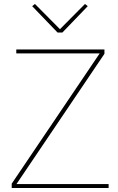

<svg xmlns="http://www.w3.org/2000/svg" viewBox="-20 -947 595 967"><path d="M294 -783H270L142 -916L156 -927L282 -800L408 -927L422 -916ZM527 -20V0H39V-22L482 -678H62V-698H506V-676L63 -20Z"/></svg>

Font: IBM Plex Sans Thin
Style: Regular
Weight: 100
Designer: Mike Abbink, Paul van der Laan, Pieter van Rosmalen
Foundry: Bold Monday
Version: Version 3.0